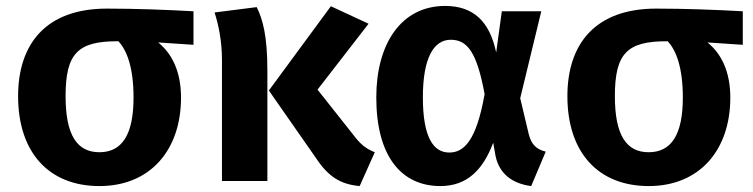

<svg xmlns="http://www.w3.org/2000/svg" viewBox="-20 -610 2538 647"><path d="M632 -572C543 -577 438 -581 340 -581C136 -581 41 -463 41 -286C41 -96 145 17 315 17C487 17 590 -105 590 -281C590 -370 559 -430 513 -467L632 -459ZM315 -97C240 -97 201 -154 201 -286C201 -431 243 -471 376 -471H379C407 -441 430 -384 430 -281C430 -156 391 -97 315 -97Z M1222 -530 1095 -589 886 -305 1043 -80C1087 -13 1128 11 1192 17L1243 -97C1218 -107 1200 -119 1179 -145L1050 -308ZM845 -586 703 -568C716 -528 728 -473 728 -406V0H881V-372C881 -491 865 -546 845 -586Z M1480 -590C1331 -590 1248 -461 1248 -282C1248 -84 1332 17 1464 17C1555 17 1608 -39 1642 -129L1650 -84C1663 -23 1708 9 1770 17L1819 -99C1787 -107 1771 -123 1762 -157L1733 -279L1804 -572H1671L1652 -433C1630 -539 1574 -590 1480 -590ZM1499 -476C1555 -476 1587 -434 1613 -293C1585 -133 1542 -96 1494 -96C1440 -96 1405 -148 1405 -282C1405 -414 1441 -476 1499 -476Z M2483 -572C2394 -577 2289 -581 2191 -581C1987 -581 1892 -463 1892 -286C1892 -96 1996 17 2166 17C2338 17 2441 -105 2441 -281C2441 -370 2410 -430 2364 -467L2483 -459ZM2166 -97C2091 -97 2052 -154 2052 -286C2052 -431 2094 -471 2227 -471H2230C2258 -441 2281 -384 2281 -281C2281 -156 2242 -97 2166 -97Z"/></svg>

Font: Glow Sans SC Normal
Style: Bold
Weight: 700
Designer: Ryoko NISHIZUKA (kana, bopomofo & ideographs); Paul D. Hunt (Latin, Greek & Cyrillic); Sandoll Communications, Soo-young
Version: Version 0.93